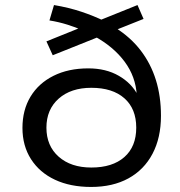

<svg xmlns="http://www.w3.org/2000/svg" viewBox="-20 -733 715 761"><path d="M341 8Q259 8 198 -20.5Q137 -49 103 -102Q69 -155 69 -226Q69 -297 101 -350Q133 -403 192 -432.5Q251 -462 330 -462Q400 -462 451 -432.5Q502 -403 526 -356H522Q518 -429 474 -488.5Q430 -548 353 -590L374 -588L189 -514L164 -569L308 -627L307 -613Q280 -625 246.5 -635.5Q213 -646 176 -652L194 -713Q253 -703 302.5 -686.5Q352 -670 395 -649L371 -651L525 -713L549 -658L436 -613V-624Q498 -585 538 -532.5Q578 -480 598 -415.5Q618 -351 618 -274Q618 -187 584.5 -123.5Q551 -60 489 -26Q427 8 341 8ZM342 -69Q426 -69 473 -110.5Q520 -152 520 -227Q520 -302 473 -343.5Q426 -385 342 -385Q261 -385 212.5 -342Q164 -299 164 -227Q164 -155 212.5 -112Q261 -69 342 -69Z"/></svg>

Font: Nunito Sans 7pt SemiExpanded
Style: Regular
Weight: 400
Width: 6
Designer: Vernon Adams
Foundry: Vernon Adams
Version: Version 3.101;gftools[0.9.27]